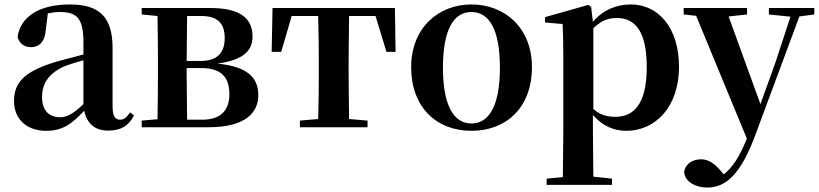

<svg xmlns="http://www.w3.org/2000/svg" viewBox="-20 -572 3682 863"><path d="M466 15C522 15 558 -5 582 -53L565 -67C547 -41 535 -34 520 -34C498 -34 486 -48 486 -95V-356C486 -494 428 -552 295 -552C154 -552 72 -496 59 -406C67 -376 89 -360 120 -360C154 -360 182 -382 186 -439L195 -512C215 -516 232 -518 250 -518C327 -518 355 -488 355 -381V-327L245 -298C93 -255 43 -204 43 -118C43 -34 103 16 187 16C263 16 304 -16 358 -74C371 -18 405 15 466 15ZM355 -104C306 -57 277 -45 250 -45C201 -45 169 -75 169 -136C169 -203 206 -248 277 -277C297 -284 325 -293 355 -301Z M686 0H916C1088 0 1141 -69 1141 -144C1141 -222 1094 -273 957 -286C1086 -304 1115 -352 1115 -408C1115 -487 1063 -536 926 -536H617V-507L688 -500C689 -442 690 -357 690 -301V-235C690 -179 689 -94 688 -36L617 -30V0ZM821 -500H885C959 -500 990 -466 990 -401C990 -333 955 -298 882 -298H819ZM819 -266H886C975 -266 1011 -224 1011 -149C1011 -75 971 -34 889 -34H821L819 -235Z M1409 0H1632V-30L1549 -37L1547 -235V-301L1549 -500H1668L1717 -339H1758L1755 -536H1205L1201 -339H1244L1291 -500H1410C1412 -443 1413 -357 1413 -301V-235C1413 -179 1412 -95 1410 -37L1328 -30V0Z M2099 16C2257 16 2371 -90 2371 -270C2371 -449 2247 -552 2099 -552C1952 -552 1828 -448 1828 -270C1828 -92 1940 16 2099 16ZM2099 -17C2018 -17 1971 -100 1971 -268C1971 -437 2018 -518 2099 -518C2180 -518 2227 -437 2227 -268C2227 -100 2180 -17 2099 -17Z M2795 16C2927 16 3032 -93 3032 -271C3032 -449 2938 -552 2816 -552C2751 -552 2691 -528 2645 -474L2637 -541L2624 -550L2430 -495V-471L2509 -464C2511 -415 2512 -375 2512 -309V14L2510 224L2437 231V259H2731V231L2647 222L2645 13V-55C2689 -5 2740 16 2795 16ZM2647 -445C2686 -483 2718 -491 2753 -491C2836 -491 2887 -429 2887 -270C2887 -104 2828 -47 2747 -47C2708 -47 2678 -55 2647 -82Z M3436 -507 3533 -497 3465 -290 3398 -104 3255 -498 3338 -507V-536H3053V-507L3109 -501L3337 51C3306 128 3274 180 3233 212L3218 194C3193 165 3166 144 3131 144C3096 144 3061 162 3055 201C3058 245 3107 271 3159 271C3242 271 3308 212 3372 43L3573 -498L3640 -507V-536H3436Z"/></svg>

Font: Noto Serif CJK TC
Style: Bold
Weight: 700
Designer: Ryoko NISHIZUKA 西塚涼子 (kana & ideographs); Frank Grießhammer (Latin, Greek & Cyrillic); Wenlong ZHANG 张文龙 (bopomofo); San
Foundry: Adobe
Version: Version 2.001;hotconv 1.1.0;makeotfexe 2.6.0